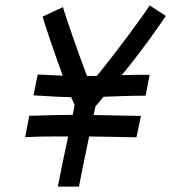

<svg xmlns="http://www.w3.org/2000/svg" viewBox="-20 -688 634 711"><path d="M232.4 -182.6C222.7 -137.7 213.4 -93.8 208.5 -69.8L194.3 2.9H272.5L285.2 -62.5C288.6 -79.6 298.8 -128.9 310.1 -182.6C366.7 -182.1 418 -180.7 476.6 -179.7H485.4L502 -258.8H493.7C434.1 -259.8 383.8 -261.2 326.7 -262.2C329.1 -272.9 331.5 -283.2 333.5 -293.9C338.4 -299.3 348.6 -312.5 363.3 -329.6C410.2 -331.1 452.1 -333.5 510.3 -333.5H519L534.2 -411.1H525.4C488.8 -411.1 458.5 -410.6 430.2 -409.7C435.1 -415.5 440.4 -421.4 445.3 -427.2C512.7 -510.7 562 -582 594.2 -628.9L534.2 -668C510.7 -629.9 405.3 -487.8 338.4 -406.7H302.2C271.5 -486.8 222.7 -627.4 212.9 -661.6L137.7 -626.5C147.5 -592.8 181.6 -491.2 212.4 -407.7C186.5 -408.7 153.3 -410.2 120.1 -412.1C116.2 -397 113.3 -381.8 110.4 -366.2L104 -335C159.7 -331.5 206.1 -328.6 243.7 -328.1C248.5 -316.4 252.4 -306.6 256.3 -299.3L249.5 -262.7C202.6 -262.7 157.2 -261.2 96.7 -259.3H88.4L73.2 -180.2C110.8 -182.1 145 -182.6 177.7 -182.6Z"/></svg>

Font: Fantasque Sans Mono
Style: RegItalic
Weight: 400
Italic angle: -11°
Monospace: yes
Designer: Jany Belluz
Version: Version 1.6.3